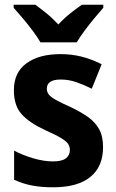

<svg xmlns="http://www.w3.org/2000/svg" viewBox="-20 -786 492 816"><path d="M418 -161Q418 -78 364 -34Q310 10 206 10Q156 10 116.5 2.5Q77 -5 40 -22V-146Q77 -126 122 -113Q167 -100 205 -100Q243 -100 260 -113Q277 -126 277 -149Q277 -162 270 -173.5Q263 -185 241 -198.5Q219 -212 172 -233Q105 -264 72 -300.5Q39 -337 39 -403Q39 -478 92.5 -517Q146 -556 237 -556Q284 -556 326 -545.5Q368 -535 412 -513L370 -409Q336 -426 304 -437Q272 -448 238 -448Q179 -448 179 -409Q179 -396 186.5 -385.5Q194 -375 215.5 -362.5Q237 -350 280 -331Q322 -311 353 -289.5Q384 -268 401 -237.5Q418 -207 418 -161ZM152 -606Q140 -627 119.5 -654.5Q99 -682 77 -708Q55 -734 38 -753V-766H130Q152 -750 178 -729Q204 -708 228 -682Q253 -709 279 -729.5Q305 -750 328 -766H419V-753Q403 -735 381 -708.5Q359 -682 339 -655Q319 -628 306 -606Z"/></svg>

Font: Noto Sans SemiCondensed
Style: Bold
Weight: 700
Width: 4
Designer: Monotype Design Team
Foundry: Monotype Imaging Inc.
Version: Version 2.013; ttfautohint (v1.8.4.7-5d5b)